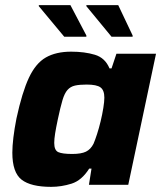

<svg xmlns="http://www.w3.org/2000/svg" viewBox="-20 -719 629 747"><path d="M179 8Q100 8 64 -20Q28 -48 28 -125Q28 -150 32 -183.5Q36 -217 44 -258Q66 -360 92.5 -416.5Q119 -473 158.5 -495.5Q198 -518 257 -518Q309 -518 349 -506Q389 -494 406 -453H414L433 -510H587L479 0H326L336 -63H327Q298 -17 258.5 -4.5Q219 8 179 8ZM261 -120Q296 -120 314.5 -129Q333 -138 344 -160Q350 -174 357.5 -197Q365 -220 371.5 -247Q378 -274 382 -299Q386 -324 386 -339Q386 -368 371 -379Q356 -390 317 -390Q289 -390 271.5 -386Q254 -382 242.5 -369Q231 -356 223 -329Q215 -302 205 -255Q198 -222 194.5 -200Q191 -178 191 -163Q191 -134 207 -127Q223 -120 261 -120ZM230 -576 131 -695V-699H254L316 -581V-576ZM414 -576 316 -695V-699H440L496 -581V-576Z"/></svg>

Font: Saira
Style: Bold Italic
Weight: 700
Italic angle: -12°
Designer: Hector Gatti with collaboration of the Omnibus-Type team
Foundry: Omnibus-Type
Version: Version 1.100; ttfautohint (v1.8.3)